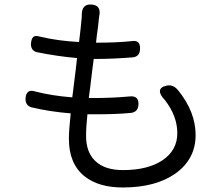

<svg xmlns="http://www.w3.org/2000/svg" viewBox="-20 -796 967 850"><path d="M524 34Q417 34 355 -15Q285 -70 285 -182Q285 -220 293 -294Q197 -302 119 -321Q92 -329 93 -360Q96 -404 136 -391Q209 -372 300 -365Q302 -381 306 -413Q317 -498 321 -539Q238 -546 143 -565Q116 -572 117 -603Q119 -625 127.5 -632.5Q136 -640 156 -634Q235 -615 330 -610Q338 -675 341 -711Q342 -717 342 -730Q342 -779 385 -776Q430 -773 419 -723Q419 -718 417 -708V-706Q416 -689 409 -641Q407 -619 405 -607Q497 -607 564 -614Q602 -620 600 -579Q599 -545 567 -542Q478 -535 402 -535H395Q389 -493 379 -407Q375 -377 373 -362H392Q477 -362 553 -369Q595 -374 593 -333Q591 -299 558 -296Q496 -290 402 -290Q385 -290 367 -290Q361 -233 361 -194Q361 -123 401 -84Q443 -43 524 -43Q635 -43 700 -87Q765 -131 765 -206.5Q765 -282 710 -353Q687 -377 688 -393Q689 -411 718 -417Q746 -423 768 -397Q846 -301 846 -198Q846 -92 757 -28Q669 34 524 34Z"/></svg>

Font: GenSenRounded TW R
Style: Regular
Weight: 400
Version: Version 1.501;PS 1;hotconv 16.6.51;makeotf.lib2.5.65220